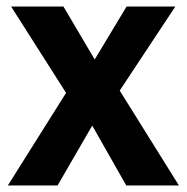

<svg xmlns="http://www.w3.org/2000/svg" viewBox="-20 -559 572 587"><path d="M527 8H366L262 -175L156 8H4L182 -275L14 -539H174L269 -378H270L367 -539H516L346 -282Z"/></svg>

Font: Repo
Style: Bold
Weight: 700
Designer: Stefan Peev
Foundry: Context Ltd
Version: Version 001.000